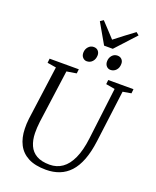

<svg xmlns="http://www.w3.org/2000/svg" viewBox="-200 -1246 1109 1368"><g transform="rotate(20 355.0 -561.5)"><path d="M643.5 -699.5 593 -306Q582 -221 558.8 -160.8Q535.5 -100.5 500.8 -63Q466 -25.5 420.5 -7.8Q375 10 319.5 10Q237.5 10 185 -17.2Q132.5 -44.5 106.5 -95Q80.5 -145.5 79 -214Q78.5 -232 79.2 -251Q80 -270 82.5 -290L138 -699.5L71 -710.5L74.5 -743H296L292 -710.5L218 -698.5L163 -296.5Q160 -272 158.8 -250.5Q157.5 -229 158 -209Q159 -156 176.8 -116.2Q194.5 -76.5 232.2 -54.8Q270 -33 332 -33Q385.5 -33 427 -62Q468.5 -91 496.2 -151.5Q524 -212 535.5 -306L583.5 -698.5L515.5 -710.5L519 -743H710.5L707 -710.5ZM328.5 -816Q310.5 -816 297.8 -830Q285 -844 285.5 -866.5Q286 -892.5 302.5 -910.8Q319 -929 342.5 -929Q364 -929 376 -915.5Q388 -902 388 -882.5Q387.5 -853 370.8 -834.5Q354 -816 328.5 -816ZM508.5 -816Q490 -816 477.5 -830Q465 -844 465.5 -866.5Q466 -892.5 482 -910.8Q498 -929 522 -929Q543.5 -929 555.8 -915.5Q568 -902 567.5 -882.5Q567.5 -853 550.5 -834.5Q533.5 -816 508.5 -816ZM407.5 -963 319.5 -1116.5 343.5 -1133Q369 -1105.5 394.8 -1078.2Q420.5 -1051 446.5 -1022.5Q480.5 -1049.5 516.8 -1076.8Q553 -1104 592 -1133L613.5 -1115.5L473.5 -963Z"/></g></svg>

Font: Merriweather 60pt Light
Style: Italic
Weight: 300
Italic angle: -7.8°
Version: Version 2.101